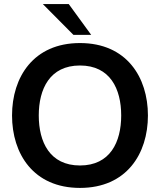

<svg xmlns="http://www.w3.org/2000/svg" viewBox="-20 -911 784 941"><path d="M340 -740H427L317 -891H190ZM372 10C600 10 705 -157 705 -345C705 -533 600 -700 372 -700C144 -700 39 -533 39 -345C39 -157 144 10 372 10ZM372 -100C224 -100 170 -215 170 -345C170 -475 224 -590 372 -590C520 -590 574 -475 574 -345C574 -215 520 -100 372 -100Z"/></svg>

Font: FREAK Grotesk Next
Style: Bold
Weight: 700
Width: 3
Designer: La Scuola Open Source
Foundry: La Scuola Open Source
Version: Version 1.000;PS 1.0;hotconv 1.0.72;makeotf.lib2.5.5900